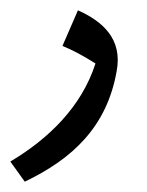

<svg xmlns="http://www.w3.org/2000/svg" viewBox="-20 -200 285 372"><path d="M28 152C120 108 187 46 206 -62C218 -125 178 -159 131 -180L101 -111C123 -102 141 -92 165 -77C138 7 74 69 0 113Z"/></svg>

Font: Noto Sans Arabic
Style: Regular
Weight: 400
Designer: Monotype Design Team, Nadine Chahine, Nizar Qandah and Khaled Hosny
Foundry: Monotype Imaging Inc.
Version: Version 2.012